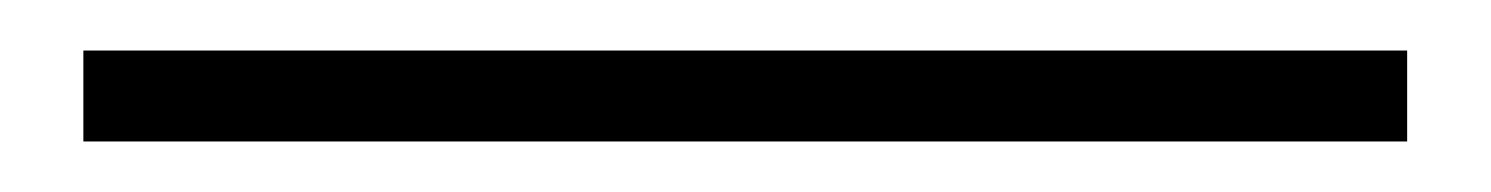

<svg xmlns="http://www.w3.org/2000/svg" viewBox="-20 70 590 76"><path d="M13 126V90H537V126Z"/></svg>

Font: Noto Sans KR Thin Thin
Style: Regular
Weight: 250
Version: Version 2.004-H2;hotconv 1.0.118;makeotfexe 2.5.65603